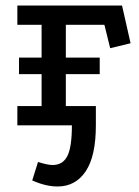

<svg xmlns="http://www.w3.org/2000/svg" viewBox="-20 -455 504 697"><path d="M43 0V-70H131V-365H43V-435H423L454 -298L380 -280L359 -365H219V-70H328V0ZM49 -186V-246H342V-186ZM328 0Q328 112 291 167Q254 222 189 222Q146 222 97 200L118 133Q134 138 147.5 141Q161 144 171 144Q208 144 224.5 111.5Q241 79 241 0Z"/></svg>

Font: Podkova Medium
Style: Regular
Weight: 500
Designer: Ilya Yudin
Foundry: Cyreal (www.cyreal.org)
Version: Version 2.103